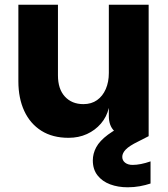

<svg xmlns="http://www.w3.org/2000/svg" viewBox="-20 -578 714 815"><path d="M271 7Q203 7 155.5 -23Q108 -53 83 -107Q58 -161 58 -233V-558H226V-258Q226 -200 255.5 -168Q285 -136 334 -136Q368 -136 392 -153Q416 -170 429 -200Q442 -230 442 -268V-558H611V0H527Q487 0 464.5 -22.5Q442 -45 442 -85V-120Q433 -82 408.5 -53.5Q384 -25 349 -9Q314 7 271 7ZM575 -77 611 0 566 23Q529 41 514 56.5Q499 72 499 88Q499 103 511 112.5Q523 122 543 122Q576 122 619 107V201Q598 208 573.5 212.5Q549 217 522 217Q481 217 447.5 204.5Q414 192 394 166.5Q374 141 374 103Q374 74 388.5 47Q403 20 438.5 -6.5Q474 -33 536 -60Z"/></svg>

Font: Parkinsans
Style: Bold
Weight: 700
Designer: Red Stone, Indian Type Foundry
Foundry: Indian Type Foundry
Version: Version 1.000